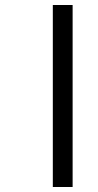

<svg xmlns="http://www.w3.org/2000/svg" viewBox="-20 -682 392 767"><path d="M191 -662H270.1V65H191Z"/></svg>

Font: Noto Serif Sinhala
Style: Regular
Weight: 400
Designer: Jelle Bosma - Monotype Design Team
Foundry: Monotype Imaging Inc.
Version: Version 2.006